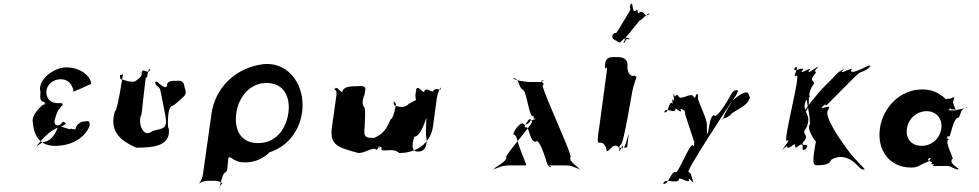

<svg xmlns="http://www.w3.org/2000/svg" viewBox="-20 -1150 6804 1335"><path d="M490 -523C496 -503 485 -506 494 -510C510 -518 477 -507 493 -514C518 -525 514 -522 542 -534C558 -542 594 -558 610 -565C626 -573 584 -674 453 -681C369 -689 255 -610 258 -528C269 -500 245 -456 279 -442C299 -444 280 -423 302 -429C318 -437 285 -419 301 -426C311 -434 275 -419 275 -419C255 -401 203 -351 207 -308C214 -216 249 -129 378 -136C553 -144 612 -270 603 -292C601 -312 590 -309 572 -306C538 -306 509 -282 505 -252C496 -248 475 -256 469 -255C475 -239 396 -284 382 -265C377 -258 357 -170 276 -161C227 -127 225 -125 266 -172C303 -215 355 -260 409 -271C440 -289 445 -290 430 -298C415 -306 417 -305 408 -292C403 -286 392 -278 379 -278C365 -279 357 -293 359 -309C361 -324 382 -394 396 -394C399 -401 406 -412 410 -415C412 -415 414 -412 416 -425C414 -435 403 -433 392 -433H375C332 -433 296 -470 303 -521C309 -566 355 -599 400 -599C476 -599 487 -531 490 -523Z M1195 -588C1176 -588 1136 -587 1142 -553C1120 -519 1069 -601 1060 -579C1066 -545 1051 -610 1057 -576C1078 -529 1087 -564 1099 -504C1105 -470 1124 -379 1130 -345C1153 -229 1081 -265 1028 -231C976 -197 940 -290 959 -345C965 -311 991 -645 997 -611C1006 -595 1007 -690 1025 -666C1031 -632 1016 -702 1022 -668C1018 -625 976 -682 965 -648C971 -614 942 -604 919 -584C894 -578 859 -586 840 -595C820 -595 811 -601 815 -631C824 -621 837 -645 834 -627C841 -676 798 -376 779 -376C741 -246 802 -178 928 -123C1062 -123 1171 -140 1153 -263C1147 -219 1136 -414 1180 -414C1202 -425 1227 -452 1248 -470C1289 -502 1265 -522 1260 -562C1248 -595 1227 -588 1195 -588Z M1623 -364C1638 -468 1711 -573 1834 -573C1959 -573 2000 -468 1985 -364C1970 -259 1903 -155 1775 -155C1645 -155 1608 -259 1623 -364ZM1451 -362 1390 70C1387 88 1374 115 1364 125V126C1375 117 1405 107 1423 107H1476C1494 107 1521 117 1530 126V125C1522 115 1504 164 1507 146C1497 220 1522 52 1543 52C1566 39 1559 21 1565 -24C1570 -62 1566 -59 1587 -53C1599 -43 1623 -30 1642 -25C1725 -9 1805 -40 1854 -91C2013 -142 2097 -298 2082 -455C2067 -606 1954 -730 1790 -701C1591 -666 1473 -517 1451 -362Z M2445 -550C2423 -550 2365 -549 2360 -510C2342 -510 2322 -559 2308 -529C2308 -529 2311 -567 2306 -528C2314 -518 2325 -529 2317 -472L2288 -266C2270 -137 2333 -125 2472 -86C2524 -86 2572 -132 2601 -108C2605 -110 2625 -158 2620 -122C2620 -122 2622 -161 2617 -122C2616 -118 2635 -149 2633 -108C2663 -93 2709 -125 2756 -86C2900 -86 2977 -177 2990 -267L3018 -472C3021 -490 3041 -558 3046 -528C3046 -528 3049 -568 3044 -529C3033 -520 3010 -549 2987 -510C2987 -510 2934 -549 2929 -510C2911 -510 2888 -559 2874 -529L2868 -487C2870 -434 2896 -389 2941 -371C2951 -371 2936 -199 2944 -201C2955 -129 2930 -100 2894 -96C2846 -94 2839 -123 2860 -199C2908 -199 2949 -336 2955 -379C2958 -397 2978 -465 2988 -475C2993 -514 2992 -517 2971 -517C2939 -508 2908 -496 2885 -462L2822 -428C2800 -403 2767 -403 2740 -412C2722 -412 2714 -421 2718 -446C2726 -436 2735 -434 2732 -416C2736 -442 2718 -322 2697 -322C2664 -246 2641 -217 2581 -191C2525 -191 2505 -193 2516 -269C2512 -244 2528 -407 2510 -407C2495 -425 2502 -463 2516 -498L2521 -534C2515 -559 2484 -550 2445 -550Z M3771 -55C3783 -15 3787 6 3807 12C3832 12 3781 0 3806 0H3905C3965 0 3963 12 4009 26C4034 26 3983 28 4008 28C4012 14 3934 -23 3946 -55C3971 -55 3730 -560 3755 -560C3777 -567 3724 -587 3753 -591C3778 -591 3729 -580 3754 -580H3656C3646 -580 3547 -592 3551 -606C3576 -606 3527 -608 3552 -608C3597 -594 3577 -557 3615 -525C3640 -525 3658 -343 3683 -343C3710 -337 3670 -326 3700 -326C3725 -326 3674 -323 3699 -323C3719 -323 3657 -313 3678 -307C3703 -307 3476 -56 3501 -56C3504 -24 3412 15 3411 29C3436 29 3385 27 3410 27C3461 13 3465 0 3527 0H3623C3648 0 3643 8 3607 -86C3569 -184 3575 -206 3555 -213C3530 -213 3607 -324 3623 -283C3665 -281 3688 -337 3656 -318C3619 -265 3621 -264 3646 -264C3665 -230 3668 -171 3703 -163C3724 -195 3760 -87 3771 -55Z M4280 -858C4258 -872 4232 -877 4238 -903C4256 -933 4219 -876 4237 -906C4267 -939 4254 -899 4280 -943C4298 -973 4332 -1029 4350 -1059C4378 -1106 4350 -1078 4364 -1121C4382 -1151 4349 -1092 4367 -1122C4387 -1138 4369 -1056 4402 -1076C4420 -1106 4408 -1034 4426 -1064C4462 -1084 4459 -1020 4494 -1053C4512 -1083 4477 -1020 4495 -1050C4497 -1076 4428 -997 4431 -1009C4449 -1039 4323 -874 4341 -904C4341 -904 4301 -836 4321 -854C4339 -884 4337 -884 4352 -876C4365 -879 4350 -898 4315 -878C4291 -851 4289 -852 4280 -858ZM4273 -753C4233 -753 4194 -761 4186 -702C4177 -635 4197 -771 4188 -704C4177 -626 4210 -731 4198 -646C4189 -579 4156 -336 4147 -269L4141 -230C4124 -95 4156 -208 4195 -121C4198 -49 4242 -185 4287 -119C4282 -52 4315 -186 4308 -116C4299 -49 4314 -181 4305 -114C4294 -49 4317 -191 4310 -127C4321 -83 4359 -268 4350 -204C4340 -128 4344 -144 4341 -125C4340 -126 4337 -124 4335 -125C4322 -121 4289 -122 4287 -122C4287 -122 4282 -129 4295 -143C4318 -143 4375 -526 4383 -543C4391 -573 4404 -605 4406 -617C4396 -620 4398 -619 4394 -625C4379 -620 4349 -615 4342 -683C4352 -751 4295 -753 4273 -753Z M5043 -458C5024 -426 4958 -318 4945 -350C4908 -341 4911 -218 4895 -216C4881 -248 4911 -184 4898 -216C4889 -282 4906 -277 4878 -348C4864 -380 4846 -429 4833 -461V-489C4822 -522 4846 -460 4831 -491C4817 -519 4819 -446 4801 -480C4784 -510 4712 -448 4699 -480C4674 -512 4682 -455 4665 -494C4651 -526 4675 -461 4662 -493C4654 -518 4678 -432 4660 -454C4646 -486 4664 -403 4651 -435C4628 -443 4627 -350 4598 -372C4584 -404 4613 -337 4600 -369C4604 -411 4667 -357 4677 -387C4663 -419 4723 -351 4714 -384C4705 -415 4756 -355 4745 -390C4734 -423 4757 -361 4742 -392C4728 -420 4753 -336 4743 -362C4729 -394 4816 -140 4803 -172C4792 -199 4827 -123 4816 -154C4805 -187 4829 -125 4816 -157C4799 -189 4812 -111 4798 -139C4782 -170 4689 77 4676 45C4642 45 4627 144 4590 126C4576 94 4604 160 4591 128C4602 83 4680 132 4702 100C4688 68 4779 133 4770 100C4761 69 4807 138 4797 110C4783 78 4812 140 4799 108C4784 72 4788 53 4768 46C4743 46 5075 -458 5069 -444C5083 -461 5123 -496 5165 -508C5182 -506 5182 -508 5194 -471C5181 -421 5131 -403 5068 -362C5040 -321 4973 -320 4998 -320C5014 -320 4998 -329 5060 -428C5120 -523 5120 -523 5095 -523C5073 -518 5066 -497 5043 -458Z M5874 -108C5840 -153 5699 -347 5739 -387C5770 -438 5668 -374 5700 -412C5737 -454 5657 -371 5699 -409C5747 -452 5695 -384 5745 -436C5785 -476 5873 -565 5913 -605C5986 -679 5964 -629 6032 -687C6075 -723 5991 -650 6031 -690C6040 -716 5899 -620 5896 -660C5936 -700 5800 -620 5840 -660C5875 -700 5787 -620 5826 -664L5689 -525C5681 -516 5548 -360 5565 -355C5605 -395 5533 -311 5568 -354C5636 -436 5577 -444 5626 -549C5666 -589 5601 -580 5637 -623C5683 -678 5613 -628 5664 -678C5704 -718 5623 -641 5663 -681C5691 -711 5583 -620 5605 -660C5645 -700 5520 -620 5560 -660C5583 -700 5476 -631 5508 -681C5548 -721 5465 -638 5505 -678C5552 -708 5480 -601 5517 -623C5557 -663 5413 -132 5453 -172C5490 -194 5397 -86 5426 -117C5466 -157 5388 -74 5428 -114C5478 -164 5428 -95 5486 -135C5526 -175 5491 -95 5531 -135C5589 -175 5535 -83 5583 -114C5623 -154 5545 -77 5585 -117C5616 -167 5527 -117 5573 -172C5609 -215 5545 -218 5585 -258C5633 -360 5551 -362 5581 -446C5621 -486 5618 -487 5594 -487C5581 -443 5612 -370 5612 -288C5578 -253 5676 -118 5681 -153C5688 -184 5691 -173 5670 -170C5651 -170 5651 -166 5639 -81C5629 1 5643 -1 5667 -1C5687 -1 5753 -2 5758 -38C5813 -74 5883 -61 5936 -6C5968 26 5966 29 5993 29C5987 13 5935 -26 5874 -108Z M6098 -256C6077 -106 6165 15 6315 15C6369 15 6364 -1 6434 -26C6451 -32 6412 -45 6451 -52C6459 -45 6418 -31 6461 -24C6470 -24 6435 -8 6473 -8C6485 -5 6442 1 6479 4H6561C6598 4 6591 17 6644 30C6653 30 6608 27 6646 27C6640 15 6572 -19 6604 -46C6613 -46 6540 -178 6578 -178C6586 -180 6537 -192 6573 -192C6582 -192 6534 -188 6572 -188C6582 -188 6543 -200 6581 -202C6590 -202 6607 -332 6645 -332C6667 -359 6650 -392 6707 -404C6716 -404 6667 -407 6705 -407C6695 -394 6607 -382 6616 -382C6616 -382 6568 -383 6575 -386C6592 -395 6582 -402 6586 -398C6591 -391 6589 -389 6611 -389C6634 -387 6626 -378 6617 -406C6610 -437 6600 -428 6612 -460C6622 -484 6608 -471 6587 -464C6565 -464 6567 -464 6560 -458C6553 -460 6544 -477 6518 -491C6485 -515 6443 -528 6391 -528C6241 -528 6119 -406 6098 -256ZM6286 -256C6296 -327 6356 -377 6423 -377C6489 -377 6535 -327 6525 -256C6515 -186 6458 -136 6389 -136C6317 -136 6276 -186 6286 -256Z"/></svg>

Font: Hussar Przerywany
Style: Obl
Weight: 400
Foundry: Cannot Into Space Fonts
Version: Version 0.982